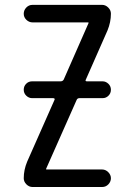

<svg xmlns="http://www.w3.org/2000/svg" viewBox="-20 -750 540 770"><path d="M88.9 -101.6 198.2 -348.6Q202.1 -355.5 193.4 -356.4H108.4Q95.7 -356.4 85.4 -366.2Q75.2 -376 75.2 -390.1Q75.2 -404.3 85 -414.1Q94.7 -423.8 108.4 -423.8H222.7Q231.4 -423.8 235.4 -430.7L335 -657.2V-659.2Q335 -660.2 334 -660.2H110.4Q96.7 -660.2 85.9 -670.4Q75.2 -680.7 75.2 -694.8Q75.2 -709 85.4 -719.7Q95.7 -730.5 110.4 -730.5H389.6Q403.3 -730.5 414.1 -719.7Q424.8 -709 424.8 -695.3Q424.8 -661.1 411.1 -627.9L324.2 -430.7Q320.3 -423.8 329.1 -423.8H391.6Q404.3 -423.8 414.6 -414.1Q424.8 -404.3 424.8 -390.1Q424.8 -376 415 -366.2Q405.3 -356.4 391.6 -356.4H298.8Q290 -356.4 287.1 -348.6L165 -73.2V-71.3Q165 -70.3 166 -70.3H389.6Q403.3 -70.3 414.1 -59.6Q424.8 -48.8 424.8 -35.2Q424.8 -21.5 414.6 -10.7Q404.3 0 389.6 0H110.4Q96.7 0 85.9 -10.7Q75.2 -21.5 75.2 -35.2Q75.2 -68.4 88.9 -101.6Z"/></svg>

Font: Rounded Mgen+ 1m regular
Style: Regular
Weight: 400
Designer: [Source Han Sans]
Ryoko NISHIZUKA  (kana & ideographs); Paul D. Hunt (Latin, Greek & Cyrillic); Wenlong ZHANG  (bopomofo
Version: Version 1.059.20150602